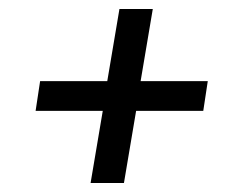

<svg xmlns="http://www.w3.org/2000/svg" viewBox="-20 -553 540 426"><path d="M181 -147 208 -307H59L69 -373H218L245 -533H319L292 -373H441L431 -307H282L255 -147Z"/></svg>

Font: Iosevka Term Curly Oblique
Style: Regular
Weight: 400
Italic angle: -9°
Designer: Belleve Invis
Foundry: Belleve Invis
Version: Version 32.3.0